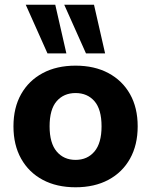

<svg xmlns="http://www.w3.org/2000/svg" viewBox="-20 -782 640 813"><path d="M300 11Q220 11 161 -20.5Q102 -52 69.5 -110Q37 -168 37 -247Q37 -326 69.5 -383.5Q102 -441 161 -472.5Q220 -504 300 -504Q380 -504 439 -472.5Q498 -441 530.5 -383.5Q563 -326 563 -247Q563 -168 530.5 -110Q498 -52 439 -20.5Q380 11 300 11ZM300 -105Q350 -105 380 -140.5Q410 -176 410 -247Q410 -319 380 -353.5Q350 -388 300 -388Q250 -388 220 -353.5Q190 -319 190 -247Q190 -176 220 -140.5Q250 -105 300 -105ZM344 -556 252 -762H378L425 -556ZM181 -556 89 -762H214L261 -556Z"/></svg>

Font: Nunito Sans 11pt ExtraBold
Style: Regular
Weight: 800
Version: Version 3.101;gftools[0.9.27]